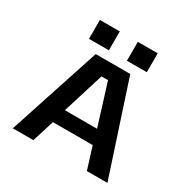

<svg xmlns="http://www.w3.org/2000/svg" viewBox="-197 -1091 1252 1271"><g transform="rotate(30 428.5 -455.0)"><path d="M790 0H633L580.5 -168H276.5L224 0H67L296.5 -700H560.5ZM403.5 -591 305.5 -276H551.5L453.5 -591ZM207.5 -909.5H359.5V-765H207.5ZM497.5 -909.5H649.5V-765H497.5Z"/></g></svg>

Font: Trispace SemiExpanded SemiBold
Style: Regular
Weight: 600
Width: 6
Designer: Tyler Finck
Foundry: Etcetera Type Company
Version: Version 1.210; ttfautohint (v1.8.3)